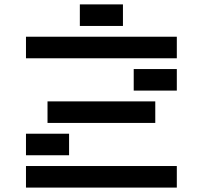

<svg xmlns="http://www.w3.org/2000/svg" viewBox="-20 -850 919 870"><path d="M781.2 -97.7V0H97.7V-97.7ZM341.8 -732.4V-830.1H537.1V-732.4ZM97.7 -585.9V-683.6H781.2V-585.9ZM585.9 -439.5V-537.1H781.2V-439.5ZM195.3 -293V-390.6H683.6V-293ZM97.7 -146.5V-244.1H293V-146.5Z"/></svg>

Font: Trigram
Style: Regular
Weight: 400
Designer: GGBotNet
Foundry: GGBotNet
Version: 1.05